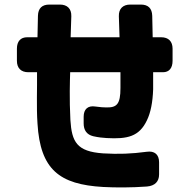

<svg xmlns="http://www.w3.org/2000/svg" viewBox="-20 -740 828 840"><path d="M431 78C486 81 556 81 623 76C658 73 676 54 676 23V-30C676 -64 656 -81 622 -76C555 -67 499 -65 431 -69C316 -77 294 -119 288 -215C283 -306 286 -391 287 -424H507V-355C507 -284 491 -269 445 -270C434 -270 418 -271 397 -274C365 -279 346 -263 346 -229V-200C346 -171 359 -151 388 -144C410 -139 429 -137 447 -136C537 -131 589 -142 623 -214C639 -247 648 -292 650 -349V-424H693C720 -424 735 -442 735 -474V-527C735 -559 717 -577 685 -577H648L646 -671C645 -704 628 -720 596 -720H550C518 -720 499 -702 500 -669L503 -577H289L292 -669C293 -702 274 -720 242 -720H196C164 -720 147 -704 146 -671L144 -577H99C70 -577 54 -559 54 -527V-474C54 -442 72 -424 104 -424H142C143 -352 139 -273 144 -200C156 2 240 67 431 78Z"/></svg>

Font: コーポレート・ロゴ（ラウンド）ver3 Bold
Style: Regular
Weight: 700
Designer: [KANA_main] LOGOTYPE.JP [Source Han Sans] Ryoko NISHIZUKA 西塚涼子 (kana, bopomofo & ideographs); Paul D. Hunt (Latin, Greek
Version: Version 12.001;FEAKit 1.0